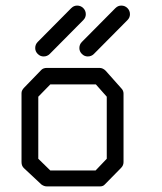

<svg xmlns="http://www.w3.org/2000/svg" viewBox="-20 -720 580 687"><path d="M264 -548Q264 -561 273 -570L393 -691Q402 -700 414 -700Q427 -700 436 -691Q445 -682 445 -669Q445 -657 436 -648L316 -527Q307 -518 294 -518Q282 -518 273 -527Q264 -536 264 -548ZM106 -548Q106 -561 115 -570L235 -691Q244 -700 256 -700Q269 -700 278 -691Q287 -682 287 -669Q287 -657 278 -648L158 -527Q149 -518 136 -518Q124 -518 115 -527Q106 -536 106 -548ZM117 -374V-152L160 -110H322L362 -152V-374L323 -418H160ZM67 -407 128 -470Q135 -477 148 -477H336Q348 -477 358 -467L414 -404Q422 -396 422 -385V-140Q422 -128 413 -119L355 -60Q349 -53 337.5 -53H334H148Q137.5 -53 128 -60L66 -118Q57 -126 57 -140V-387Q57 -397 67 -407Z"/></svg>

Font: IBM 3270
Style: Regular
Weight: 400
Monospace: yes
Version: Version 2.3.1